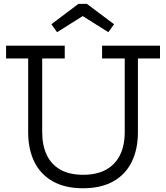

<svg xmlns="http://www.w3.org/2000/svg" viewBox="-20 -996 888 1026"><path d="M525.5 -752H835V-683.5H717V-290Q717 -197.5 683.5 -130.2Q650 -63 584.8 -26.5Q519.5 10 423.5 10Q328 10 262.8 -26.5Q197.5 -63 164 -130.2Q130.5 -197.5 130.5 -290V-683.5H12.5V-752H326V-683.5H205.5V-290Q205.5 -219.5 229.8 -168.2Q254 -117 302.5 -89.5Q351 -62 424.5 -62Q498 -62 547.5 -89.8Q597 -117.5 621.8 -168.5Q646.5 -219.5 646.5 -290V-683.5H525.5ZM444 -975.5 589.5 -866.5 559 -824 422 -910 285 -824 254.5 -866.5 399.5 -975.5Z"/></svg>

Font: Hepta Slab ExtraLight
Style: Regular
Weight: 400
Version: Version 1.102